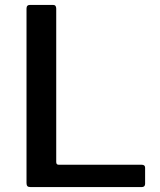

<svg xmlns="http://www.w3.org/2000/svg" viewBox="-20 -762 650 782"><path d="M88 -727Q88 -742 102 -742H196Q209 -742 209 -727V-102Q209 -91 219 -91H557Q571 -91 571 -79V-13Q571 -7 567.5 -3.5Q564 0 557 0H105Q95 0 91.5 -4Q88 -8 88 -16V-727Z"/></svg>

Font: Libre Franklin Medium
Style: Regular
Weight: 500
Designer: Pablo Impallari, Rodrigo Fuenzalida, Nhung Nguyen
Foundry: Impallari Type
Version: Version 3.000